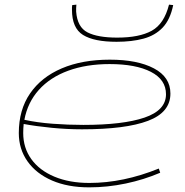

<svg xmlns="http://www.w3.org/2000/svg" viewBox="-20 -797 799 827"><path d="M670 -53Q600 -23 521.5 -6.5Q443 10 364 10Q272 10 204 -19.5Q136 -49 98.5 -102Q61 -155 61 -224Q61 -324 109.5 -394.5Q158 -465 246 -502.5Q334 -540 453 -540Q572 -540 643 -502.5Q714 -465 714 -394Q714 -313 617.5 -276.5Q521 -240 333 -240Q269 -240 202.5 -246.5Q136 -253 82 -263Q80 -244 80 -224Q80 -160 115 -111.5Q150 -63 214.5 -36Q279 -9 365 -9Q511 -9 664 -71ZM452 -521Q352 -521 274 -492.5Q196 -464 147.5 -410Q99 -356 85 -281Q140 -269 206.5 -264Q273 -259 339 -259Q510 -259 602.5 -290.5Q695 -322 695 -391Q695 -454 630 -487.5Q565 -521 452 -521ZM482 -617Q385 -617 337.5 -646.5Q290 -676 290 -755Q290 -760 290 -765Q290 -770 291 -775L309 -777Q308 -769 308 -761.5Q308 -754 308 -747Q313 -680 357 -657.5Q401 -635 485 -635Q580 -635 633.5 -664.5Q687 -694 708 -777L726 -775Q713 -712 680.5 -678Q648 -644 598 -630.5Q548 -617 482 -617Z"/></svg>

Font: Georama ExtraExtended Thin
Style: Italic
Weight: 100
Width: 8
Italic angle: -9°
Designer: Jean-Baptiste Levee
Foundry: Production Type
Version: Version 1.000